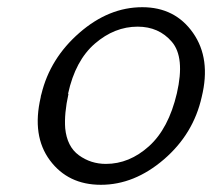

<svg xmlns="http://www.w3.org/2000/svg" viewBox="-20 -506 589 533"><path d="M93 -236Q93 -239 95 -245Q119 -344 200.5 -415Q282 -486 375 -486Q466 -486 516 -414.5Q566 -343 540 -237Q517 -134 435 -63.5Q353 7 260 7Q169 7 118.5 -61Q68 -129 93 -236ZM169 -246 170 -245Q158 -191 161 -150Q166 -99 199 -75Q232 -51 274 -51Q339 -51 393.5 -100Q448 -149 471 -247Q494 -347 457 -390Q421 -432 362 -432Q298 -432 243.5 -385Q189 -338 169 -246Z"/></svg>

Font: Coval
Style: ExtraLight Italic
Weight: 200
Foundry: Context Ltd
Version: Version 001.000